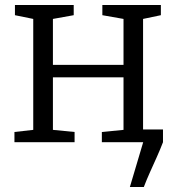

<svg xmlns="http://www.w3.org/2000/svg" viewBox="-20 -571 708 771"><path d="M501.5 180 555 0 529.5 -51H634.5V0Q623 30 609.5 60Q596 90 582.5 120Q569 150 557.5 180ZM38 0V-41L113.5 -49.5V-495L40 -510V-551H276V-510L192.5 -495V-310.5H476V-495L391 -510V-551H626V-510L554.5 -495V-49.5L630 -41V0H389V-41L476 -49.5V-260.5H192.5V-49.5L279.5 -41V0Z"/></svg>

Font: Merriweather 28pt Light
Style: Regular
Weight: 300
Version: Version 2.100